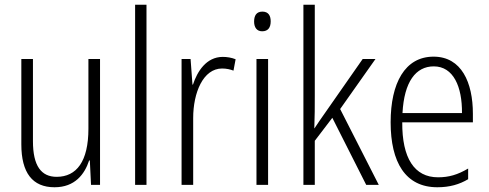

<svg xmlns="http://www.w3.org/2000/svg" viewBox="-20 -780 2062 810"><path d="M402 -531H353V-237C353 -99 303 -34 219 -34C154 -34 119 -80 119 -184V-531H70V-171C70 -51 117 10 210 10C296 10 337 -45 356 -103H359L364 0H402Z M598 0V-760H550V0Z M920 -540C850 -540 812 -478 794 -423H792L784 -531H746V0H795V-282C795 -389 837 -491 917 -491C936 -491 952 -487 965 -482L974 -530C957 -537 937 -540 920 -540Z M1087 -731C1061 -731 1052 -713 1052 -689C1052 -665 1063 -648 1086 -648C1111 -648 1122 -664 1122 -690C1122 -713 1113 -731 1087 -731ZM1111 -531H1062V0H1111Z M1308 -380V-760H1260V0H1308V-186L1382 -283L1525 0H1578L1415 -320L1564 -531H1510L1348 -299C1333 -278 1323 -263 1307 -239H1306C1308 -288 1308 -329 1308 -380Z M1809 -541C1688 -541 1628 -429 1628 -264C1628 -96 1690 10 1825 10C1877 10 1918 -2 1955 -24V-69C1911 -43 1874 -32 1828 -32C1728 -32 1676 -113 1677 -264H1975V-300C1975 -432 1927 -541 1809 -541ZM1810 -500C1893 -500 1930 -414 1929 -303H1678C1685 -435 1734 -500 1810 -500Z"/></svg>

Font: Noto Sans Armenian Condensed ExtraLight
Style: Regular
Weight: 200
Width: 3
Designer: Monotype Design Team
Foundry: Monotype Imaging Inc.
Version: Version 2.008